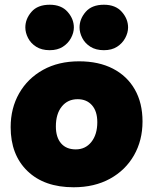

<svg xmlns="http://www.w3.org/2000/svg" viewBox="-20 -780 647 811"><path d="M314 -521Q397 -521 457 -490Q517 -459 549.5 -402Q582 -345 582 -267Q582 -187 546 -124Q510 -61 444.5 -25Q379 11 291 11Q167 11 96 -57.5Q25 -126 25 -243Q25 -323 61 -386Q97 -449 162 -485Q227 -521 314 -521ZM300 -149Q341 -149 366 -180.5Q391 -212 391 -264Q391 -310 368.5 -335.5Q346 -361 308 -361Q266 -361 241 -330Q216 -299 216 -246Q216 -200 238 -174.5Q260 -149 300 -149ZM190 -568Q156 -568 133 -582.5Q110 -597 98.5 -619.5Q87 -642 87 -664Q87 -700 113 -730Q139 -760 190 -760Q239 -760 265.5 -730Q292 -700 292 -664Q292 -642 280 -619.5Q268 -597 245.5 -582.5Q223 -568 190 -568ZM419 -568Q385 -568 362 -582.5Q339 -597 327.5 -619.5Q316 -642 316 -664Q316 -700 342 -730Q368 -760 419 -760Q468 -760 494.5 -730Q521 -700 521 -664Q521 -642 509 -619.5Q497 -597 474.5 -582.5Q452 -568 419 -568Z"/></svg>

Font: Livvic Black
Style: Regular
Weight: 900
Designer: Jacques Le Bailly, Baron von Fonthausen
Version: Version 1.001; ttfautohint (v1.8.2)